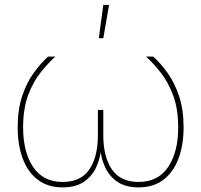

<svg xmlns="http://www.w3.org/2000/svg" viewBox="-20 -770 833 795"><path d="M239.3 5.9Q177.7 5.9 136.2 -25.9Q94.7 -57.6 74 -113.8Q53.2 -169.9 53.2 -242.7Q53.2 -315.9 71.5 -371.3Q89.8 -426.8 118.9 -467Q147.9 -507.3 178.7 -535.6H209Q179.2 -508.8 148.2 -470Q117.2 -431.2 96.4 -375.5Q75.7 -319.8 75.7 -241.7Q75.7 -140.6 117.2 -78.6Q158.7 -16.6 239.3 -16.6Q314.9 -16.6 350.1 -68.6Q385.3 -120.6 385.3 -210V-314.9H407.7V-210Q407.7 -120.6 443.4 -68.6Q479 -16.6 553.7 -16.6Q634.8 -16.6 676.3 -78.6Q717.8 -140.6 717.8 -241.7Q717.8 -319.8 696.8 -375.5Q675.8 -431.2 645 -470Q614.3 -508.8 584.5 -535.6H614.7Q646 -507.3 674.6 -467Q703.1 -426.8 721.7 -371.3Q740.2 -315.9 740.2 -242.7Q740.2 -169.9 719.2 -113.8Q698.2 -57.6 657 -25.9Q615.7 5.9 553.7 5.9Q500 5.9 466.1 -17.3Q432.1 -40.5 415.3 -77.6Q398.4 -114.7 394.5 -156.2H398.4Q395.5 -114.7 378.4 -77.6Q361.3 -40.5 327.4 -17.3Q293.5 5.9 239.3 5.9ZM389.2 -611.8 407.7 -749.5H431.6L407.7 -611.8Z"/></svg>

Font: Inter 20pt Thin
Style: Regular
Weight: 250
Version: Version 4.001;git-66647c0bb